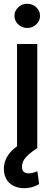

<svg xmlns="http://www.w3.org/2000/svg" viewBox="-20 -776 291 1006"><path d="M123 -629.4Q95.2 -629.4 75.4 -648.2Q55.7 -667 55.7 -692.9Q55.7 -718.8 75.4 -737.5Q95.2 -756.3 123 -756.3Q150.4 -756.3 170.2 -737.5Q189.9 -718.8 189.9 -692.9Q189.9 -667 170.2 -648.2Q150.4 -629.4 123 -629.4ZM107.4 210Q61.5 210 32.5 185.3Q3.4 160.6 0.5 116.2Q-2 82 15.1 49.3Q32.2 16.6 69.3 -9.3V-545.4H175.3V0Q137.2 24.4 116.2 47.4Q95.2 70.3 95.2 97.7Q95.2 114.7 103.5 123.5Q111.8 132.3 131.3 132.3Q150.9 132.3 175.8 121.1L185.1 188.5Q149.4 210 107.4 210Z"/></svg>

Font: Interop Med
Style: Regular
Weight: 500
Designer: Rasmus Andersson, Google, Jang Haemin
Foundry: jhaemin
Version: Version 1.007